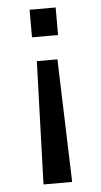

<svg xmlns="http://www.w3.org/2000/svg" viewBox="-52 -533 403 767"><g transform="rotate(-5 150.0 -150.0)"><path d="M201 -389.5H96.5V-500H201ZM190 -293 206 200H91L107.5 -293Z"/></g></svg>

Font: Trispace Condensed
Style: Regular
Weight: 400
Width: 3
Designer: Tyler Finck
Foundry: Etcetera Type Company
Version: Version 1.210; ttfautohint (v1.8.3)